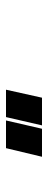

<svg xmlns="http://www.w3.org/2000/svg" viewBox="214 -980 157 624"><g transform="rotate(90 292.0 -667.5)"><path d="M297 -726H387L360 -609H271ZM398 -726H489L461 -609H371Z"/></g></svg>

Font: Cairo SemiBold
Style: Italic
Weight: 600
Italic angle: -13°
Designer: Mohamed Gaber, Accademia di Belle Arti di Urbino and others
Foundry: Kief Type Foundry, Accademia di Belle Arti di Urbino and others
Version: Version 3.011